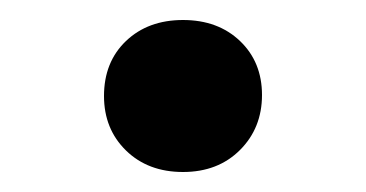

<svg xmlns="http://www.w3.org/2000/svg" viewBox="-20 -157 366 192"><path d="M163 15Q128 15 106 -6.5Q84 -28 84 -61Q84 -95 106 -116Q128 -137 163 -137Q198 -137 220 -116Q242 -95 242 -62Q242 -29 220 -7Q198 15 163 15Z"/></svg>

Font: Literata 60pt Medium
Style: Regular
Weight: 500
Designer: Latin by Veronika Burian and Jose Scaglione. Greek by Irene Vlachou. Cyrillic by Vera Evstafieva.
Foundry: TypeTogether
Version: Version 3.103;gftools[0.9.29]